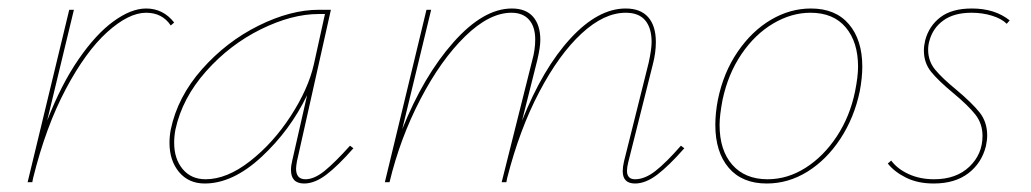

<svg xmlns="http://www.w3.org/2000/svg" viewBox="-20 -429 2426 452"><path d="M390 -376 382 -369Q362 -399 324 -399Q283 -399 232.5 -353.5Q182 -308 135 -219.5Q88 -131 58 -10L56 0H45L143 -406H154L91 -145Q124 -230 165 -289.5Q206 -349 247.5 -379Q289 -409 324 -409Q364 -409 390 -376Z M812 -80Q776 -39 748.5 -18Q721 3 696 3Q665 3 665 -29Q665 -39 668 -51L703 -205Q663 -122 595.5 -59.5Q528 3 462 3Q424 3 401.5 -24Q379 -51 379 -93Q379 -108 382 -124Q398 -201 455.5 -266Q513 -331 588.5 -368.5Q664 -406 731 -406H759L679 -49Q677 -37 677 -32Q677 -7 699 -7Q720 -7 744.5 -27Q769 -47 804 -86ZM719 -278 745 -396H730Q667 -396 594 -360Q521 -324 465 -261Q409 -198 393 -124Q390 -108 390 -93Q390 -55 410 -31Q430 -7 464 -7Q514 -7 568.5 -49.5Q623 -92 664.5 -156Q706 -220 719 -278Z M1591 -80Q1555 -39 1527.5 -18Q1500 3 1475 3Q1446 3 1446 -26Q1446 -36 1449 -49L1507 -281Q1514 -313 1514 -330Q1514 -363 1499 -381Q1484 -399 1453 -399Q1402 -399 1349 -350Q1296 -301 1249.5 -212.5Q1203 -124 1174 -10L1172 0H1161L1233 -287Q1240 -312 1240 -336Q1240 -366 1225.5 -382.5Q1211 -399 1184 -399Q1132 -399 1075 -343.5Q1018 -288 970 -196Q922 -104 897 0H886L984 -406H995L927 -125Q977 -250 1047.5 -329.5Q1118 -409 1185 -409Q1218 -409 1235 -389.5Q1252 -370 1252 -335Q1252 -318 1245 -288L1209 -145Q1258 -268 1323 -338.5Q1388 -409 1453 -409Q1488 -409 1506 -388.5Q1524 -368 1524 -330Q1524 -305 1517 -278L1459 -47Q1456 -35 1456 -27Q1456 -7 1475 -7Q1498 -7 1523 -26.5Q1548 -46 1583 -86Z M1664 -135Q1664 -163 1670 -194Q1683 -258 1716.5 -307Q1750 -356 1795 -382.5Q1840 -409 1889 -409Q1947 -409 1978.5 -372Q2010 -335 2010 -272Q2010 -246 2004 -214Q1991 -152 1958.5 -102.5Q1926 -53 1881 -25Q1836 3 1785 3Q1727 3 1695.5 -34Q1664 -71 1664 -135ZM1993 -214Q2000 -249 2000 -272Q2000 -330 1971 -364.5Q1942 -399 1888 -399Q1843 -399 1800 -373.5Q1757 -348 1725.5 -301.5Q1694 -255 1681 -194Q1674 -157 1674 -135Q1674 -75 1704 -41Q1734 -7 1787 -7Q1834 -7 1876.5 -34Q1919 -61 1950 -108Q1981 -155 1993 -214Z M2070 -44 2078 -51Q2093 -31 2119.5 -19Q2146 -7 2179 -7Q2231 -7 2262 -36.5Q2293 -66 2293 -109Q2293 -138 2276 -159.5Q2259 -181 2224 -210Q2189 -239 2172 -260Q2155 -281 2155 -310Q2155 -321 2158 -334Q2167 -368 2194 -388.5Q2221 -409 2268 -409Q2322 -409 2357 -381L2350 -373Q2338 -385 2315.5 -392Q2293 -399 2267 -399Q2226 -399 2201 -381Q2176 -363 2168 -333Q2165 -323 2165 -312Q2165 -285 2181.5 -265Q2198 -245 2231 -218Q2268 -187 2286 -164.5Q2304 -142 2304 -110Q2304 -99 2301 -85Q2291 -45 2259.5 -21Q2228 3 2178 3Q2141 3 2113.5 -10.5Q2086 -24 2070 -44Z"/></svg>

Font: Ysabeau Hairline
Style: Italic
Weight: 100
Italic angle: -12°
Designer: Christian Thalmann (Catharsis Fonts)
Version: Version 0.003